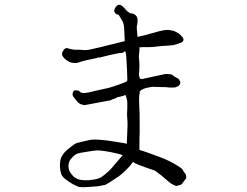

<svg xmlns="http://www.w3.org/2000/svg" viewBox="-20 -762 1040 807"><path d="M496 -110Q478 -116 449 -122Q413 -129 392 -130Q380 -130 344 -124Q311 -119 304 -116Q292 -111 278 -94Q272 -88 269 -76Q267 -66 268 -58Q269 -49 274 -39Q283 -26 289 -20Q303 -9 314 -7Q331 -3 358 -5Q380 -7 397 -13Q406 -16 420 -28Q436 -41 448 -54Q476 -86 496 -110ZM622 -113Q664 -97 672 -94Q699 -82 719 -70Q745 -54 747 -50Q751 -41 761 -29Q762 -27 763 -15Q763 -12 755 -3Q744 13 741 14Q737 15 725 19Q720 21 709 15Q696 9 687 0Q682 -5 659 -24Q632 -44 631 -45Q546 -73 540 -81Q540 -82 539 -82Q526 -64 522 -60Q492 -29 475 -18Q432 11 422 15Q420 16 391 21Q381 22 349 24Q325 26 314 24Q310 24 286 12Q275 6 255 -9Q243 -18 238 -29Q234 -38 232 -58Q231 -73 234 -90Q237 -102 244 -112Q252 -124 262 -132Q302 -165 308 -162Q313 -164 359 -174Q389 -179 467 -166Q512 -159 512 -158Q513 -156 513 -158Q515 -195 516 -232Q516 -240 516 -248Q515 -260 514 -279Q514 -295 515 -309Q515 -316 515 -323Q515 -329 515 -334Q515 -339 512 -349Q508 -364 506 -363Q501 -359 482 -355Q472 -353 472 -353Q469 -350 466 -349Q448 -344 447 -341L335 -320Q332 -320 320 -324Q311 -327 304 -336Q296 -345 291 -352Q285 -359 285 -366Q285 -371 288 -377Q291 -384 298 -382Q301 -382 304 -382Q306 -381 308 -381Q313 -381 316 -376Q318 -374 322 -373Q325 -371 330 -371Q341 -371 355 -374Q373 -378 384 -381L434 -392Q447 -395 466 -402Q482 -407 497 -413Q511 -418 514 -421Q516 -424 515 -434Q514 -460 514 -465L511 -521Q509 -546 505 -547Q504 -547 504 -546Q496 -539 495 -540Q482 -541 406 -522Q400 -520 399 -520Q395 -522 391 -520Q385 -517 377 -516Q332 -507 328 -505Q306 -497 297 -497L285 -498Q279 -498 267 -504Q254 -512 246 -522Q240 -529 241 -538Q241 -542 246 -549Q250 -556 254 -558Q256 -560 262 -560Q267 -559 275 -556Q288 -553 297 -553Q316 -553 317 -553Q339 -550 355 -553Q398 -563 403 -564Q454 -577 504 -589V-597L502 -642Q501 -664 493 -676Q485 -689 483 -693Q479 -702 470 -702Q468 -702 463 -709Q461 -712 460 -716Q460 -723 466 -732Q472 -740 480 -742Q484 -743 490 -739Q495 -736 499 -732Q505 -726 509 -721Q513 -716 516 -714Q518 -713 521 -711Q522 -710 525 -707Q527 -706 532 -706Q536 -706 540 -704Q545 -703 551 -697Q557 -691 558 -681Q558 -676 558 -671Q558 -667 557 -660Q556 -656 555 -651Q555 -648 555 -642Q557 -621 558 -607Q583 -612 621 -623Q641 -629 650 -631Q665 -634 669 -635Q685 -637 691 -636Q708 -633 711 -632Q720 -628 732 -621Q738 -616 747 -606Q752 -600 751 -593Q750 -588 744 -584Q737 -581 722 -576Q708 -571 683 -570Q658 -569 645 -567Q622 -564 611 -564Q567 -564 566 -563Q566 -563 566 -559Q567 -555 566 -550Q566 -545 565 -539Q564 -534 564 -530Q563 -526 564 -521Q568 -481 564 -451Q563 -447 567 -435Q569 -429 577 -430Q581 -431 583 -431Q587 -432 591 -433L615 -438L675 -451Q698 -451 703 -448Q713 -439 726 -433Q731 -431 733 -427Q738 -419 738 -417Q738 -405 729 -400Q719 -394 709 -394Q684 -394 684 -395Q683 -396 657 -396L623 -397Q615 -397 603 -394Q576 -389 568 -378Q566 -374 567 -374Q569 -371 567 -369Q566 -367 565 -357Q564 -344 565 -328L566 -298Q567 -295 567 -253Q567 -220 567 -200Q566 -193 566 -154Q566 -143 566 -132Q595 -123 622 -113Z"/></svg>

Font: ToneOZ-Pinyin-Tsuipita-TC
Style: Regular
Weight: 400
Designer: ÂÆ£ÂøóÂáåJeffrey Xuan(jeffreyx@gmail.com, ToneOZ.com) ÈòøÂù§(cjkFonts)
Foundry: ToneOZ
Version: Version 0.24071